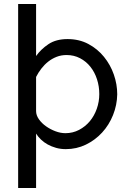

<svg xmlns="http://www.w3.org/2000/svg" viewBox="-20 -730 643 963"><path d="M568 -257Q567 -203 547 -153Q527 -103 492 -65Q457 -27 410.5 -4.5Q364 18 310 18Q284 18 261 11.5Q238 5 219 -5.5Q200 -16 185 -30.5Q170 -45 161 -60V213H71V-710H161V-449Q185 -483 223 -508.5Q261 -534 319 -534Q377 -534 423 -509.5Q469 -485 501.5 -445Q534 -405 551 -356Q568 -307 568 -257ZM478 -258Q478 -297 466.5 -332.5Q455 -368 433.5 -395Q412 -422 381.5 -438Q351 -454 314 -454Q287 -454 264 -445Q241 -436 222 -421Q203 -406 187.5 -386Q172 -366 161 -344V-173Q161 -152 175 -132Q189 -112 211 -96.5Q233 -81 258.5 -71.5Q284 -62 308 -62Q345 -62 376.5 -78.5Q408 -95 430.5 -122Q453 -149 465.5 -184.5Q478 -220 478 -258Z"/></svg>

Font: Rising Sun
Style: Regular
Weight: 400
Designer: Matt McInerney, Pablo Impallari, Rodrigo Fuenzalida (Raleway font), Stephen Hutchings (Greek), Cristiano Sobral (main ch
Foundry: The Rising Sun Project Authors
Version: Version 4.327; ttfautohint (v1.8.4.7-5d5b-dirty)